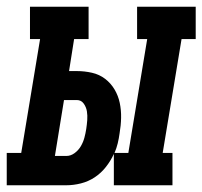

<svg xmlns="http://www.w3.org/2000/svg" viewBox="-63 -550 601 570"><path d="M-43 0V-96H0L56 -434H26V-530H200V-434H157L142 -339H165Q188 -339 210 -334Q232 -329 249 -316Q266 -303 277 -284.5Q288 -266 292.5 -244.5Q297 -223 296.5 -200Q296 -177 292 -154Q290 -139 286.5 -124.5Q283 -110 277 -96H318L374 -434H344V-530H518V-434H476L420 -96H449V0H275V-93Q266 -73 251.5 -54.5Q237 -36 218 -23.5Q199 -11 177 -5.5Q155 0 134 0ZM134 -87Q147 -87 158.5 -95.5Q170 -104 177 -116Q184 -128 187.5 -141Q191 -154 193 -167Q195 -180 196 -193.5Q197 -207 195 -219.5Q193 -232 185.5 -242.5Q178 -253 165 -253H127L100 -87Z"/></svg>

Font: Iosevka Slab Oblique
Style: Bold
Weight: 700
Italic angle: -9°
Monospace: yes
Designer: Belleve Invis
Foundry: Belleve Invis
Version: Version 11.1.1; ttfautohint (v1.8.3)